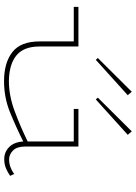

<svg xmlns="http://www.w3.org/2000/svg" viewBox="119 -780 672 950"><g transform="rotate(90 455.0 -305.0)"><path d="M14 -334V-357H210V-165Q210 -86 254.5 -50Q299 -14 381 -13Q453 -13 530 -41.5Q607 -70 680 -106V-334H519V-357H705V-94Q705 -53 724.5 -33.5Q744 -14 769 -14Q806 -14 841 -39L850 -19Q831 -6 811.5 2Q792 10 767 10Q732 10 707.5 -14.5Q683 -39 680 -84Q608 -48 535.5 -18.5Q463 11 381 11Q291 11 238 -30Q185 -71 185 -165V-334ZM472 -443 463 -453 630 -621 647 -601ZM276 -443 267 -453 434 -621 451 -601Z"/></g></svg>

Font: Padyakke Expanded One
Style: Regular
Weight: 400
Designer: James Puckett
Foundry: Dunwich Type Founders
Version: Version 1.500; ttfautohint (v1.8.4.7-5d5b)